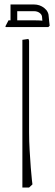

<svg xmlns="http://www.w3.org/2000/svg" viewBox="-20 -838 245 858"><path d="M80 0V-660L107 -664L110 -656V-247Q110 -206 112.5 -165Q115 -124 117.5 -89.5Q120 -55 122.5 -34.5Q125 -14 125 -14L110 0ZM168 -761Q168 -772 157.5 -780Q147 -788 132 -788H53V-818H132Q158 -818 178 -802Q198 -786 198 -761ZM6 -717 4 -720 18 -747H67V-717ZM27 -717V-818H57V-717ZM67 -717V-747H140Q156 -747 171 -745.5Q186 -744 186 -744V-717ZM172 -717Q171 -731 169.5 -742.5Q168 -754 168 -761H198Q198 -757 199.5 -745Q201 -733 202 -723L196 -717Z"/></svg>

Font: Fustat ExtraLight
Style: Regular
Weight: 250
Designer: Mohamed Gaber, Khaled Hosny, Laura Garcia Mut
Foundry: Kief Type Foundry, Alif Type Foundry, Hard Type Foundry
Version: Version 1.007